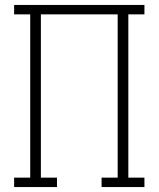

<svg xmlns="http://www.w3.org/2000/svg" viewBox="-20 -755 640 775"><path d="M37 0V-38H102V-697H37V-735H563V-697H498V-38H563V0H390V-38H455V-697H145V-38H210V0Z"/></svg>

Font: Iosevka Curly Slab XLtEx
Style: Regular
Weight: 200
Width: 7
Monospace: yes
Designer: Belleve Invis
Foundry: Belleve Invis
Version: Version 11.1.0; ttfautohint (v1.8.3)